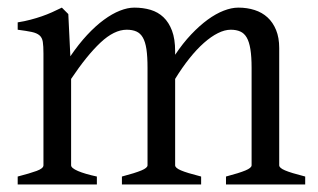

<svg xmlns="http://www.w3.org/2000/svg" viewBox="-20 -489 843 509"><path d="M579.1 0V-21Q614.3 -30.3 630.6 -37.1Q647 -43.9 647 -50.8V-309.1Q647 -338.9 643.8 -358.6Q640.6 -378.4 634 -389.6Q627.4 -400.9 616.9 -405.5Q606.4 -410.2 591.8 -410.2Q575.7 -410.2 557.6 -401.1Q539.6 -392.1 520.5 -375.2Q501.5 -358.4 482.2 -334.2Q462.9 -310.1 444.3 -279.8V-50.8Q444.3 -43.9 459.5 -37.4Q474.6 -30.8 513.2 -21V0H303.2V-21Q338.4 -30.3 354.7 -37.1Q371.1 -43.9 371.1 -50.8V-309.1Q371.1 -338.9 368.2 -358.6Q365.2 -378.4 358.6 -389.6Q352.1 -400.9 341.6 -405.5Q331.1 -410.2 315.9 -410.2Q282.7 -410.2 246.3 -376Q210 -341.8 168.5 -279.8V-50.8Q168.5 -43.5 186.8 -35.6Q205.1 -27.8 236.8 -21V0H26.9V-21Q59.1 -29.3 77.1 -35.9Q95.2 -42.5 95.2 -50.8V-347.2Q95.2 -366.7 93.5 -377.9Q91.8 -389.2 84.7 -395.3Q77.6 -401.4 64 -404.3Q50.3 -407.2 26.9 -410.2V-429.7Q45.4 -432.6 61 -436.8Q76.7 -440.9 90.8 -445.8Q105 -450.7 117.9 -456.5Q130.9 -462.4 144 -468.8L161.1 -451.7L166.5 -339.8Q188.5 -372.1 210.9 -396.2Q233.4 -420.4 255.4 -436.5Q277.3 -452.6 297.9 -460.7Q318.4 -468.8 335.9 -468.8Q359.4 -468.8 379.2 -462.9Q398.9 -457 413.3 -443.4Q427.7 -429.7 436 -407.7Q444.3 -385.7 444.3 -353V-343.8Q464.8 -374.5 486.8 -397.7Q508.8 -420.9 530.5 -436.8Q552.2 -452.6 573 -460.7Q593.8 -468.8 611.8 -468.8Q635.3 -468.8 655 -462.4Q674.8 -456.1 689.2 -442.9Q703.6 -429.7 711.9 -409.4Q720.2 -389.2 720.2 -361.8V-50.8Q720.2 -43.9 735.4 -37.4Q750.5 -30.8 789.1 -21V0Z"/></svg>

Font: GentiumAlt
Style: Regular
Weight: 400
Designer: J. Victor Gaultney
Version: Version 1.02; 2005; OFL release